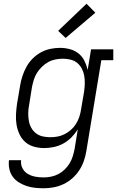

<svg xmlns="http://www.w3.org/2000/svg" viewBox="-20 -784 640 1027"><path d="M214 223Q190 223 166.5 220.5Q143 218 121 210.5Q99 203 80 191Q61 179 48 161Q35 143 30 120Q25 97 28 73H93Q90 96 100 115.5Q110 135 128.5 146Q147 157 168.5 161Q190 165 213 165Q233 165 253 161Q273 157 291.5 147.5Q310 138 325.5 123Q341 108 352 90Q363 72 369 52.5Q375 33 379 13L396 -92Q381 -68 361.5 -48.5Q342 -29 318 -16Q294 -3 267.5 2.5Q241 8 216 8Q188 8 161.5 0.5Q135 -7 115.5 -24Q96 -41 84.5 -65.5Q73 -90 68.5 -116.5Q64 -143 65.5 -171.5Q67 -200 71 -228L88 -328Q92 -353 100.5 -378.5Q109 -404 122 -427.5Q135 -451 155 -471Q175 -491 199 -504Q223 -517 249 -522.5Q275 -528 301 -528Q328 -528 354 -521Q380 -514 400 -498Q420 -482 431.5 -459Q443 -436 449 -410L467 -520H586V-462H522L442 23Q438 49 429 75.5Q420 102 404.5 126Q389 150 367 169.5Q345 189 319.5 201Q294 213 267 218Q240 223 214 223ZM249 -50Q268 -50 287.5 -53.5Q307 -57 325 -66Q343 -75 359 -89Q375 -103 386 -120.5Q397 -138 403.5 -157Q410 -176 413 -195L430 -295Q433 -316 433.5 -337.5Q434 -359 430.5 -379Q427 -399 417.5 -417Q408 -435 393 -447.5Q378 -460 357.5 -465Q337 -470 316 -470Q297 -470 276.5 -466Q256 -462 238 -452Q220 -442 204.5 -427Q189 -412 178 -394.5Q167 -377 161 -357.5Q155 -338 151 -318L135 -218Q131 -198 131 -177Q131 -156 134.5 -136.5Q138 -117 147.5 -100Q157 -83 172.5 -71Q188 -59 208 -54.5Q228 -50 249 -50ZM331 -581 291 -619 443 -764 490 -716Z"/></svg>

Font: Iosevka Etoile Light
Style: Italic
Weight: 300
Italic angle: -9°
Designer: Belleve Invis
Foundry: Belleve Invis
Version: Version 22.1.2; ttfautohint (v1.8.4)